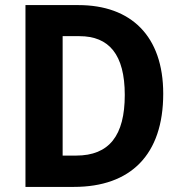

<svg xmlns="http://www.w3.org/2000/svg" viewBox="-20 -734 714 754"><path d="M621 -366C621 -593 494 -714 288 -714H80V0H270C493 0 621 -126 621 -366ZM470 -361C470 -202 409 -123 279 -123H226V-592H292C408 -592 470 -520 470 -361Z"/></svg>

Font: Noto Sans Myanmar SemiCondensed
Style: Bold
Weight: 700
Width: 4
Designer: Monotype Design Team
Foundry: Monotype Imaging Inc.
Version: Version 2.107